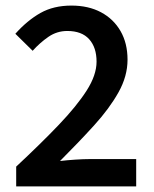

<svg xmlns="http://www.w3.org/2000/svg" viewBox="-20 -668 553 688"><path d="M38 0V-71Q126 -153 190.5 -220.5Q255 -288 290.5 -343.5Q326 -399 326 -447Q326 -498 299.5 -527.5Q273 -557 221 -557Q184 -557 153.5 -536Q123 -515 97 -486L35 -547Q78 -595 125 -621.5Q172 -648 236 -648Q297 -648 342 -624Q387 -600 412 -556.5Q437 -513 437 -454Q437 -395 404.5 -337Q372 -279 317 -218.5Q262 -158 195 -91Q220 -94 249.5 -96Q279 -98 302 -98H468V0Z"/></svg>

Font: Source Sans 3 ExtraLight SemiBold
Style: Regular
Weight: 600
Version: Version 3.052;hotconv 1.1.0;makeotfexe 2.6.0